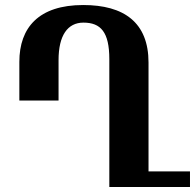

<svg xmlns="http://www.w3.org/2000/svg" viewBox="-20 -744 780 764"><path d="M736 -62H571V-495C571 -655 473 -724 311 -724C134 -724 57 -634 57 -498V-344H213V-505C213 -603 249 -654 312 -654C381 -654 415 -616 415 -509V0H736Z"/></svg>

Font: Noto Serif Armenian Condensed Extra
Style: Regular
Weight: 800
Width: 3
Designer: Monotype Design Team
Foundry: Monotype Imaging Inc.
Version: Version 1.901